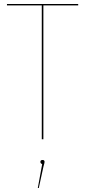

<svg xmlns="http://www.w3.org/2000/svg" viewBox="-20 -700 428 965"><path d="M373 -673H198V0H190V-673H15V-680H373ZM204 114Q204 118 198 139L175 245H170L192 125Q183 121 183 114Q183 104 194 104Q204 104 204 114Z"/></svg>

Font: Fira Sans Compressed Eight
Style: Regular
Weight: 100
Width: 1
Designer: bBox Type GmbH & Carrois Corporate GbR & Edenspiekermann AG
Foundry: bBox Type GmbH & Carrois Corporate GbR & Edenspiekermann AG
Version: Version 4.301